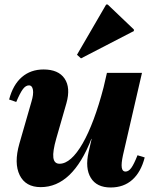

<svg xmlns="http://www.w3.org/2000/svg" viewBox="-20 -822 689 859"><path d="M162.4 15.2Q94.4 15.2 68.1 -38.3Q41.8 -91.8 66.6 -179L120.6 -366.6Q130.8 -400.4 127.4 -420.2Q124 -440 109.4 -440Q95.2 -440 82.7 -423.6Q70.2 -407.2 52.6 -365.8L20.8 -376.8Q38.2 -443 77.8 -477.1Q117.4 -511.2 174.8 -511.2Q241.4 -511.2 269 -470.4Q296.6 -429.6 277.2 -360.4L231.8 -202.4Q215.2 -144.2 218.7 -116.8Q222.2 -89.4 246.4 -89.4Q272 -89.4 298.1 -112.6Q324.2 -135.8 349.7 -180.2Q375.2 -224.6 398.9 -287.9Q422.6 -351.2 443.2 -430.4H496.4L482.6 -200.6H388.8Q304.6 15.2 162.4 15.2ZM475 16.8Q412.8 16.8 386.4 -26.1Q360 -69 376.4 -142L458.4 -496H615.2L530.2 -127.8Q522 -90.2 524.8 -72.3Q527.6 -54.4 541.2 -54.4Q555.4 -54.4 567.3 -70.7Q579.2 -87 595.2 -127.4L627.4 -117.6Q610.8 -52.4 572.1 -17.8Q533.4 16.8 475 16.8ZM342.4 -560.8 324.4 -577 455 -801.8H461.8L579 -690V-683.2Z"/></svg>

Font: Platypi Light
Style: Italic
Weight: 300
Italic angle: -13°
Designer: David Sargent
Foundry: Bolt Cutter Type
Version: Version 1.200